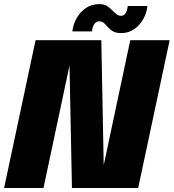

<svg xmlns="http://www.w3.org/2000/svg" viewBox="-22 -938 866 958"><path d="M195 0H-1.5L155.5 -737.5H483.5L496.5 -60.5L482.5 -52.5L628 -737.5H824.5L667.5 0H337L323.5 -674.5L340 -682.5ZM713.5 -908Q710.5 -875.5 693.8 -844.5Q677 -813.5 648.8 -793.2Q620.5 -773 582.5 -773Q553 -773 537.8 -784.2Q522.5 -795.5 513.5 -805.5Q504 -817 495.2 -824.2Q486.5 -831.5 473.5 -831.5Q458.5 -831.5 449 -818.8Q439.5 -806 437 -781.5H339Q342.5 -814 359.2 -845.2Q376 -876.5 405 -897Q434 -917.5 473.5 -917.5Q499.5 -917.5 515.2 -906Q531 -894.5 540.5 -884Q550.5 -873.5 560.8 -866.2Q571 -859 582.5 -859Q595 -859 604 -871.2Q613 -883.5 615.5 -908Z"/></svg>

Font: Epilogue Black
Style: Italic
Weight: 900
Italic angle: -12°
Designer: Tyler Finck
Foundry: Etcetera Type Co
Version: Version 2.111